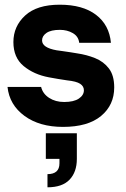

<svg xmlns="http://www.w3.org/2000/svg" viewBox="-20 -528 535 817"><path d="M248 12Q148 12 84 -35Q20 -82 12 -158H155Q162 -129 189 -111.5Q216 -94 253 -94Q294 -94 315.5 -108.5Q337 -123 337 -144Q337 -161 321 -171.5Q305 -182 266 -186Q252 -188 227.5 -192Q203 -196 188 -199Q124 -211 80.5 -247Q37 -283 37 -349Q37 -416 87 -462Q137 -508 234 -508Q332 -508 388.5 -465Q445 -422 452 -346H317Q314 -373 290 -387Q266 -401 235 -401Q197 -401 178 -388Q159 -375 159 -356Q159 -325 221 -314Q230 -313 246.5 -310.5Q263 -308 280.5 -305.5Q298 -303 308 -301Q349 -295 385 -280.5Q421 -266 443.5 -236.5Q466 -207 466 -156Q466 -81 410 -34.5Q354 12 248 12ZM182 269V213Q233 213 233 167V148H175V39H307V148Q307 204 276 236.5Q245 269 182 269Z"/></svg>

Font: Host Grotesk ExtraBold
Style: Regular
Weight: 800
Designer: Doğukan Karapınar
Foundry: Element Type
Version: Version 1.003; ttfautohint (v1.8.4.7-5d5b)